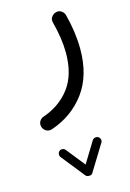

<svg xmlns="http://www.w3.org/2000/svg" viewBox="-123 -334 634 935"><g transform="rotate(-15 194.0 133.5)"><path d="M298.8 369.6Q306.2 374 308.3 382.8Q310.5 391.6 305.7 398.9L224.6 530.8Q219.7 539.6 207.3 539.3Q194.8 539.1 189.5 532.7L95.7 415Q90.3 408.2 91.3 398.9Q92.3 389.6 99.1 384.3Q106 378.9 115 380.1Q124 381.3 129.4 388.2L204.1 481.9L268.6 376.5Q273.4 369.1 282.5 366.9Q291.5 364.7 298.8 369.6ZM252 -270.5Q269.5 -277.3 283.2 -268.3Q296.9 -259.3 300.3 -245.6Q324.7 -151.9 324.7 -68.4Q324.7 65.4 260.5 151.6Q196.3 237.8 89.8 273.4Q73.7 278.3 60.5 270.5Q47.4 262.7 43.5 249.5Q38.6 232.4 46.4 220Q54.2 207.5 66.4 203.6Q152.3 174.3 202.4 107.4Q252.4 40.5 252.4 -68.4Q252.4 -104.5 246.6 -144.3Q240.7 -184.1 229.5 -227.1Q225.1 -243.7 233.2 -255.1Q241.2 -266.6 252 -270.5Z"/></g></svg>

Font: Mikhak Regular
Style: Regular
Weight: 400
Designer: Amin Abedi
Version: Version 3.3